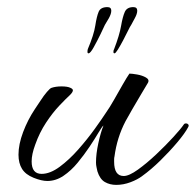

<svg xmlns="http://www.w3.org/2000/svg" viewBox="-20 -510 551 540"><path d="M307 10Q289 10 275 2Q261 -6 254 -28Q253 -33 251.5 -39.5Q250 -46 250 -53Q250 -77 256.5 -107Q263 -137 271 -157Q267 -154 257 -137Q247 -120 232 -97.5Q217 -75 198.5 -52.5Q180 -30 158.5 -15.5Q137 -1 113 -1Q97 -1 74.5 -10Q52 -19 42 -35Q32 -51 32 -75Q32 -104 45 -138.5Q58 -173 78 -203Q85 -213 94 -227Q103 -241 112 -251.5Q121 -262 125 -263Q137 -267 153 -267Q170 -267 178 -263Q185 -260 185 -256Q185 -251 177 -243Q166 -233 147 -213Q128 -193 109.5 -165Q91 -137 79 -103Q69 -76 69 -56Q69 -21 97 -21Q121 -21 148 -41Q175 -61 200.5 -90Q226 -119 246.5 -147.5Q267 -176 278 -193Q288 -207 300.5 -229Q313 -251 325 -272Q337 -293 344 -303Q351 -303 365.5 -300.5Q380 -298 390.5 -292Q401 -286 396 -277Q390 -267 377.5 -246Q365 -225 352.5 -203.5Q340 -182 333 -169Q309 -123 302 -70Q301 -66 301 -62.5Q301 -59 301 -55Q301 -15 328 -15Q343 -15 368 -33Q393 -51 419.5 -76Q446 -101 467.5 -124.5Q489 -148 497 -160Q499 -163 503 -163Q507 -163 509.5 -160Q512 -157 509 -152Q500 -135 478.5 -109.5Q457 -84 431 -58.5Q405 -33 380 -15Q367 -5 347 2.5Q327 10 307 10ZM302 -360Q299 -360 299 -364Q299 -369 301 -372Q316 -411 320.5 -437Q325 -463 331 -476.5Q337 -490 355 -490Q366 -490 366 -480Q366 -471 359 -458.5Q352 -446 349 -440Q346 -436 340 -423.5Q334 -411 326 -396Q318 -381 311.5 -370.5Q305 -360 302 -360ZM229 -360Q226 -360 226 -364Q226 -369 227 -372Q244 -412 248 -438Q252 -464 257.5 -477Q263 -490 282 -490Q293 -490 293 -480Q293 -471 286 -458.5Q279 -446 275 -440Q272 -433 262.5 -413.5Q253 -394 243.5 -377Q234 -360 229 -360Z"/></svg>

Font: Allura
Style: Regular
Weight: 400
Designer: Robert E. Leuschke
Foundry: Robert E. Leuschke
Version: Version 1.110